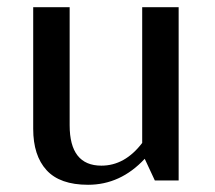

<svg xmlns="http://www.w3.org/2000/svg" viewBox="-20 -500 596 532"><path d="M475 -480V0H409L381 -60Q314 12 224 12Q146 12 109 -28.5Q72 -69 72 -143V-480H173V-153Q173 -41 261 -41Q326 -41 374 -104V-480Z"/></svg>

Font: Arya
Style: Regular
Weight: 400
Designer: Eduardo Rodriguez Tunni, Modular Infotech
Foundry: Eduardo Rodriguez Tunni, Modular Infotech
Version: Version 1.002